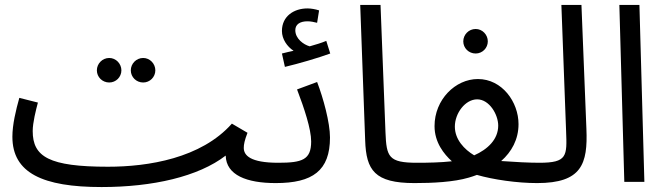

<svg xmlns="http://www.w3.org/2000/svg" viewBox="-20 -734 2686 775"><path d="M558 -401C585 -401 607 -423 607 -450C607 -477 585 -500 558 -500C530 -500 508 -477 508 -450C508 -423 530 -401 558 -401ZM421 -401C448 -401 470 -423 470 -450C470 -477 448 -500 421 -500C393 -500 371 -477 371 -450C371 -423 393 -401 421 -401Z M390 21C596 21 781 -21 891 -106C893 -27 976 5 1093 5C1122 5 1143 -16 1143 -38C1143 -59 1131 -77 1103 -77C990 -77 964 -107 964 -137C964 -151 967 -167 979 -198L916 -235C792 -95 578 -61 416 -61C178 -61 112 -101 112 -205C112 -239 125 -290 133 -320L58 -339C44 -289 30 -231 30 -182C30 -36 152 21 390 21Z M1130 -464C1185 -477 1264 -500 1313 -518L1297 -569C1278 -561 1255 -554 1230 -547C1205 -554 1172 -578 1172 -612C1172 -635 1190 -648 1221 -648C1235 -648 1247 -645 1260 -642L1268 -692C1253 -697 1235 -700 1221 -700C1167 -700 1118 -669 1118 -609C1118 -576 1139 -546 1165 -529C1151 -526 1137 -523 1118 -518Z M1093 5C1242 5 1312 -45 1312 -179C1312 -239 1285 -338 1260 -403L1179 -373C1208 -297 1236 -213 1236 -163C1236 -89 1200 -77 1103 -77Z M1653 5C1682 5 1703 -16 1703 -38C1703 -59 1691 -77 1663 -77C1548 -77 1540 -101 1536 -199L1516 -714H1434L1454 -167C1458 -47 1492 5 1653 5Z M1900 -518C1927 -518 1949 -540 1949 -567C1949 -594 1927 -617 1900 -617C1872 -617 1850 -594 1850 -567C1850 -540 1872 -518 1900 -518Z M1653 5C1726 5 1811 1 1872 -17C1883 -20 1894 -24 1905 -28C1971 -9 2067 5 2148 5C2177 5 2198 -16 2198 -38C2198 -59 2186 -77 2158 -77C2117 -77 2056 -80 2003 -84C2045 -121 2073 -171 2073 -233C2073 -322 2007 -415 1909 -415C1818 -415 1734 -332 1734 -225C1734 -159 1772 -112 1804 -83C1759 -78 1708 -77 1663 -77ZM1816 -223C1816 -277 1858 -333 1906 -333C1955 -333 1991 -272 1991 -227C1991 -171 1948 -131 1894 -107C1854 -131 1816 -171 1816 -223Z M2148 5C2328 5 2353 -72 2347 -214L2327 -714H2246L2265 -205C2269 -104 2270 -77 2157 -77Z M2500 0H2581L2561 -714H2480Z"/></svg>

Font: Noto Sans Arabic
Style: Regular
Weight: 400
Designer: Monotype Design Team, Nadine Chahine, Nizar Qandah and Khaled Hosny
Foundry: Monotype Imaging Inc.
Version: Version 2.012